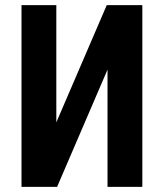

<svg xmlns="http://www.w3.org/2000/svg" viewBox="-20 -730 640 750"><path d="M536 0H400V-458L203 0H64V-710H200V-252L397 -710H536Z"/></svg>

Font: Geist Mono
Style: Bold
Weight: 700
Monospace: yes
Designer: Basement.studio, Andrés Briganti, Mateo Zaragoza
Foundry: Basement.studio, Vercel, Andrés Briganti, Guido Ferreyra, Mateo Zaragoza
Version: Version 1.500; ttfautohint (v1.8.4.7-5d5b)